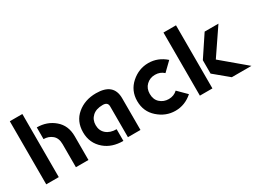

<svg xmlns="http://www.w3.org/2000/svg" viewBox="-48 -1335 2578 1943"><g transform="rotate(-30 1241.5 -363.5)"><path d="M576.2 0H429.7V-269.5Q429.7 -340.8 387.7 -375.5Q345.7 -410.2 288.1 -410.2V-546.9Q407.2 -546.9 491.2 -475.1Q576.2 -403.8 576.2 -277.8ZM83 0V-737.3H229.5V0Z M1184.1 0H1037.6V-359.4Q1037.6 -410.2 979 -410.2Q900.9 -410.2 858.4 -370.6Q815.4 -331.1 815.4 -268.1Q815.4 -204.1 858.9 -166Q903.8 -127 979 -127V9.8Q847.2 9.8 763.7 -61Q668.9 -141.1 668.9 -269Q668.9 -397 758.5 -471.9Q848.1 -546.9 979 -546.9Q1184.1 -546.9 1184.1 -370.1Z M1589.8 9.8Q1478 9.8 1389.2 -68.8Q1301.3 -146 1301.3 -268.6Q1301.3 -390.1 1389.6 -468.8Q1478 -546.9 1589.8 -546.9Q1701.7 -546.9 1790.5 -468.3L1690.9 -371.6Q1649.4 -410.2 1589.8 -410.2Q1529.3 -410.2 1488.3 -370.6Q1447.8 -332 1447.8 -268.6Q1447.8 -202.6 1488.3 -165.5Q1530.8 -127 1589.8 -127Q1649.9 -127 1691.4 -166.5L1790 -68.4Q1701.2 9.8 1589.8 9.8Z M1878.4 0V-737.3H2024.9V0ZM2481 0H2251.5L2083.5 -139.2V-295.4L2244.1 -537.1H2405.3L2200.7 -235.8Z"/></g></svg>

Font: New Shape
Style: Bold
Weight: 700
Designer: Wojciech Kalinowski "wmk69" (wmk69@o2.pl)
Foundry: Wojciech Kalinowski "wmk69" (wmk69@o2.pl)
Version: Version 2.1.1; 2021-05-14